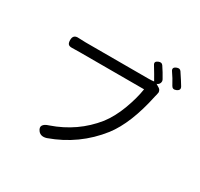

<svg xmlns="http://www.w3.org/2000/svg" viewBox="-175 -1060 1350 1298"><g transform="rotate(30 500.0 -411.0)"><path d="M736.3 -599.6H234.4Q222.7 -599.6 203.1 -599.1Q183.6 -598.6 175.8 -598.6Q154.3 -597.7 145.5 -606.9Q136.7 -616.2 136.7 -638.7Q136.7 -682.6 180.7 -678.7Q215.8 -676.8 235.4 -676.8H725.6Q752.9 -676.8 768.6 -679.7Q747.1 -718.8 712.9 -774.4Q697.3 -797.9 726.6 -809.6Q750 -819.3 761.7 -801.8Q788.1 -762.7 810.5 -721.7Q818.4 -708 812.5 -693.4Q806.6 -678.7 791 -673.8L818.4 -657.2Q826.2 -651.4 829.1 -643.1Q832 -634.8 832 -629.9Q832 -625 828.6 -611.8Q825.2 -598.6 824.2 -594.7Q774.4 -358.4 677.7 -233.4Q542 -60.5 332 14.6Q291 27.3 268.6 2Q249 -22.5 259.3 -40Q269.5 -57.6 302.7 -67.4Q489.3 -131.8 608.4 -280.3Q657.2 -343.8 690.9 -433.1Q724.6 -522.5 736.3 -599.6ZM890.6 -714.8Q863.3 -765.6 840.8 -796.9Q821.3 -823.2 852.5 -835.9Q876 -845.7 887.7 -829.1Q926.8 -770.5 943.4 -742.2Q958 -716.8 927.7 -704.1Q902.3 -693.4 890.6 -714.8Z"/></g></svg>

Font: GenSenMaruGothic TW TTF Regular
Style: Regular
Weight: 400
Version: Version 1.301